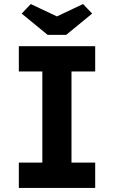

<svg xmlns="http://www.w3.org/2000/svg" viewBox="-20 -928 563 948"><path d="M73 0V-125H189V-575H73V-700H450V-575H333V-125H450V0ZM215 -756 87 -861 132 -908 261 -847 390 -908 435 -861 307 -756Z"/></svg>

Font: Lexend SemiBold
Style: Regular
Weight: 600
Designer: Bonnie Shaver-Troup, Thomas Jockin
Foundry: Lexend
Version: Version 1.005; ttfautohint (v1.8.3)